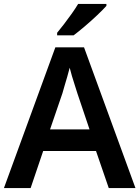

<svg xmlns="http://www.w3.org/2000/svg" viewBox="-20 -958 711 978"><path d="M534 0 469 -189H200L136 0H0L262 -717H408L670 0ZM374 -483Q370 -497 362 -521Q354 -545 346.5 -570.5Q339 -596 335 -613Q330 -593 322.5 -567Q315 -541 308 -518Q301 -495 298 -483L235 -299H436ZM522 -928Q506 -910 475.5 -881Q445 -852 412 -824Q379 -796 355 -778H271V-791Q286 -809 306 -835Q326 -861 345.5 -888.5Q365 -916 378 -938H522Z"/></svg>

Font: Noto Sans SemiBold
Style: Regular
Weight: 600
Designer: Monotype Design Team
Foundry: Monotype Imaging Inc.
Version: Version 2.007